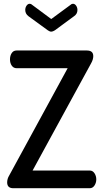

<svg xmlns="http://www.w3.org/2000/svg" viewBox="-20 -999 548 1019"><path d="M151 -973 252 -898 354 -973Q360 -979 367 -979Q377 -979 384 -969Q391 -959 391 -946Q391 -925 373 -913L271 -838Q260 -831 252 -831Q244 -831 234 -838L131 -913Q114 -926 114 -946Q114 -959 121 -969Q128 -979 138 -979Q145 -979 151 -973ZM463 -662 153 -94H456Q472 -94 481.5 -79.5Q491 -65 491 -47Q491 -29 481.5 -14.5Q472 0 456 0H51Q18 0 18 -31Q18 -50 29 -68L339 -637H68Q52 -637 42.5 -650.5Q33 -664 33 -684Q33 -703 42 -717Q51 -731 68 -731H441Q475 -731 475 -701Q475 -683 463 -662Z"/></svg>

Font: Dosis
Style: SemiBold
Weight: 600
Designer: Edgar Tolentino, Pablo Impallari, Igino Marini
Foundry: Edgar Tolentino, Pablo Impallari, Igino Marini
Version: Version 1.007